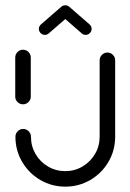

<svg xmlns="http://www.w3.org/2000/svg" viewBox="-20 -707 494 728"><path d="M67.4 -311.5Q55.2 -311.5 46.5 -320Q37.8 -328.5 37.8 -340.7V-488.9Q37.8 -501.1 46.5 -509.8Q55.2 -518.5 67 -518.5Q79.3 -518.5 88 -509.8Q96.7 -501.1 96.7 -488.9V-340.7Q96.7 -328.5 88 -320Q79.3 -311.5 67.4 -311.5ZM387.4 -507.8Q399.3 -507.8 408 -499.1Q416.7 -490.4 416.7 -478.1V-188.5Q416.7 -137 391.3 -93.5Q365.9 -50 322.4 -24.6Q278.9 0.7 227.8 0.7Q176.3 0.7 132.8 -24.6Q89.3 -50 63.9 -93.5Q38.5 -137 38.5 -188.5Q38.5 -200.7 47.2 -209.4Q55.9 -218.1 68.1 -218.1Q80 -218.1 88.7 -209.4Q97.4 -200.7 97.4 -188.5Q97.4 -153 114.8 -123Q132.2 -93 162.2 -75.6Q192.2 -58.1 227.8 -58.1Q263 -58.1 292.8 -75.7Q322.6 -93.3 340.2 -123.1Q357.8 -153 357.8 -188.5V-478.1Q357.8 -490.4 366.5 -499.1Q375.2 -507.8 387.4 -507.8ZM227.4 -687Q236.7 -687 243.3 -680.4Q250 -673.7 250 -664.4Q250 -654.4 242.2 -647.4L164.8 -580.4Q158.5 -574.8 150 -574.8Q140.7 -574.8 134.1 -581.5Q127.4 -588.1 127.4 -597.4Q127.4 -607.4 135.2 -614.4L212.6 -681.5Q218.9 -687 227.4 -687ZM242.6 -681.5 319.6 -614.4Q327.4 -607.4 327.4 -597.4Q327.4 -588.1 320.7 -581.5Q314.1 -574.8 304.8 -574.8Q296.3 -574.8 290 -580.4L213 -647.4Z"/></svg>

Font: 26F Galaxy Sans Medium
Style: Regular
Weight: 500
Designer: C₂₉H₂₅N₃O₅
Version: Version 1.100